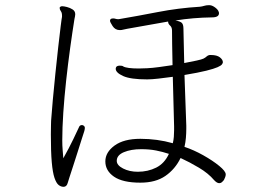

<svg xmlns="http://www.w3.org/2000/svg" viewBox="-20 -717 1040 740"><path d="M698 -220V-233Q697 -262 695 -316.5Q693 -371 691 -428Q745 -437 775 -444.5Q805 -452 818.5 -458Q832 -464 835.5 -469Q839 -474 839 -477Q839 -487 827.5 -496Q816 -505 793 -505H788Q781 -504 776.5 -499.5Q772 -495 764 -491Q758 -488 737.5 -483.5Q717 -479 690 -474Q689 -524 688 -561.5Q687 -599 687 -606Q687 -623 680.5 -629Q674 -635 656 -638Q724 -649 797 -650Q824 -650 824 -666Q824 -669 823 -671Q821 -679 810 -687.5Q799 -696 789 -697H784Q775 -697 767 -694.5Q759 -692 750 -691Q668 -686 588 -670.5Q508 -655 443 -644Q442 -644 440 -643.5Q438 -643 436 -643Q430 -643 425.5 -644.5Q421 -646 416 -646Q404 -646 404 -637Q404 -632 414 -616.5Q424 -601 442 -601Q449 -601 456 -603Q463 -605 470 -606Q510 -613 549 -620Q588 -627 628 -634V-633Q628 -625 635.5 -618.5Q643 -612 643 -599Q643 -582 643.5 -546Q644 -510 645 -466Q619 -462 593 -458.5Q567 -455 547 -454Q538 -454 530.5 -453.5Q523 -453 515 -453Q469 -453 455 -461Q452 -464 442 -464Q432 -464 428 -459Q426 -455 426 -452Q426 -437 454.5 -424Q483 -411 547 -411Q564 -411 590.5 -414Q617 -417 646 -421L651 -230V-215Q651 -202 650 -189.5Q649 -177 646 -165Q586 -182 521 -182Q457 -182 421.5 -156Q386 -130 386 -95Q386 -59 419.5 -36Q453 -13 521 -13Q580 -13 617.5 -39Q655 -65 676 -108Q711 -92 747 -70.5Q783 -49 805 -23Q816 -11 825 -11Q831 -11 835.5 -15Q840 -19 843 -23Q846 -29 848 -34.5Q850 -40 850 -45Q850 -57 825 -77.5Q800 -98 763.5 -118.5Q727 -139 691 -151Q695 -168 696.5 -186Q698 -204 698 -220ZM219 -657V-652Q218 -649 214 -617Q210 -585 204.5 -536.5Q199 -488 193.5 -434Q188 -380 183.5 -331.5Q179 -283 177 -252Q177 -248 176.5 -233.5Q176 -219 176 -199Q176 -132 179.5 -92Q183 -52 190 -31.5Q197 -11 206 -4Q215 3 225 3Q237 3 241 -12Q242 -16 248 -34.5Q254 -53 262.5 -79Q271 -105 279.5 -132Q288 -159 295 -181Q302 -203 305 -212Q306 -216 306.5 -219Q307 -222 307 -224Q307 -231 300 -234Q299 -234 298.5 -234.5Q298 -235 296 -235Q287 -235 284 -226Q278 -213 262.5 -180.5Q247 -148 224 -107Q223 -121 221.5 -138.5Q220 -156 220 -176Q220 -224 224 -283.5Q228 -343 235 -407Q242 -471 250.5 -532.5Q259 -594 267 -644Q268 -649 269 -653.5Q270 -658 270 -662Q270 -674 260 -680.5Q250 -687 238 -690Q226 -693 220 -693Q213 -693 210 -688V-686Q210 -680 214.5 -674Q219 -668 219 -657ZM631 -124Q614 -87 582 -71Q550 -55 511 -55Q479 -55 454.5 -67.5Q430 -80 430 -97Q430 -119 457.5 -130.5Q485 -142 524 -142Q556 -142 581.5 -137Q607 -132 631 -124Z"/></svg>

Font: Klee One
Style: Regular
Weight: 400
Designer: Fontworks Inc.
Foundry: Fontworks Inc.
Version: Version 1.100